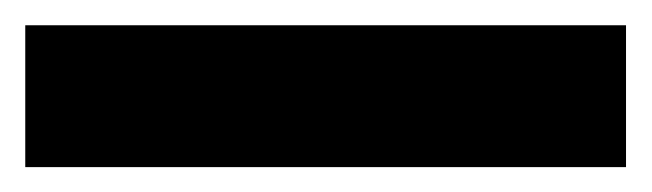

<svg xmlns="http://www.w3.org/2000/svg" viewBox="-20 -20 516 152"><path d="M475.6 0V112.3H0V0Z"/></svg>

Font: Inter 20pt
Style: Bold
Weight: 700
Version: Version 4.001;git-66647c0bb